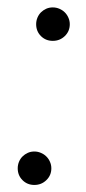

<svg xmlns="http://www.w3.org/2000/svg" viewBox="-20 -504 238 531"><path d="M29 -38.5Q29 -48 32.5 -56.5Q36 -65 42.2 -71.2Q48.5 -77.5 56.8 -81.2Q65 -85 75 -85Q84.5 -85 93.2 -81.2Q102 -77.5 108.2 -71.2Q114.5 -65 118.2 -56.5Q122 -48 122 -38.5Q122 -19 108.2 -5.8Q94.5 7.5 75 7.5Q55.5 7.5 42.2 -5.8Q29 -19 29 -38.5ZM80 -437Q80 -446.5 83.5 -455Q87 -463.5 93.2 -469.8Q99.5 -476 107.8 -479.8Q116 -483.5 126 -483.5Q135.5 -483.5 144.2 -479.8Q153 -476 159.2 -469.8Q165.5 -463.5 169.2 -455Q173 -446.5 173 -437Q173 -417.5 159.2 -404.2Q145.5 -391 126 -391Q106.5 -391 93.2 -404.2Q80 -417.5 80 -437Z"/></svg>

Font: Lato TR Light
Style: Italic
Weight: 300
Italic angle: -12°
Designer: Lukasz Dziedzic
Foundry: Lukasz Dziedzic
Version: Version 1.104 2013